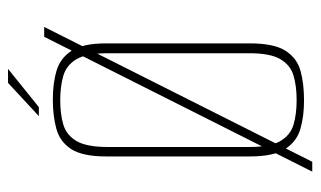

<svg xmlns="http://www.w3.org/2000/svg" viewBox="-176 -572 780 467"><g transform="rotate(-90 213.5 -338.0)"><path d="M30 32 358 -620H382L54 32ZM203 12Q164 12 133.5 3Q103 -6 85 -34Q67 -62 67 -120V-469Q67 -527 85 -554.5Q103 -582 134.5 -590.5Q166 -599 205 -599Q245 -599 275.5 -590Q306 -581 324 -553.5Q342 -526 342 -469V-120Q342 -61 324 -33Q306 -5 275 3.5Q244 12 203 12ZM204 -6Q238 -6 263.5 -13.5Q289 -21 303.5 -45.5Q318 -70 318 -121V-466Q318 -517 303.5 -541.5Q289 -566 263 -573.5Q237 -581 204 -581Q170 -581 144.5 -573.5Q119 -566 104.5 -541.5Q90 -517 90 -466V-121Q90 -70 104.5 -45.5Q119 -21 144.5 -13.5Q170 -6 204 -6ZM165 -633 246 -708H280L187 -633Z"/></g></svg>

Font: Alumni Sans Thin Thin
Style: Regular
Weight: 250
Version: Version 1.018